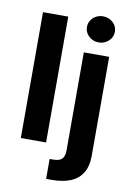

<svg xmlns="http://www.w3.org/2000/svg" viewBox="-103 -826 743 1093"><g transform="rotate(10 268.5 -280.0)"><path d="M207 -727.5V0H61V-727.5ZM329.6 -542.5H476.1V29.8Q476.1 90.8 452.1 129.4Q428.2 168 383.3 186Q338.4 204.1 275.9 204.1H243.2V88.9H264.2Q299.8 88.9 314.7 73.2Q329.6 57.6 329.6 25.9ZM402.3 -612.8Q369.1 -612.8 345.5 -635Q321.8 -657.2 321.8 -688.5Q321.8 -720.2 345.5 -741.9Q369.1 -763.7 402.3 -763.7Q436 -763.7 459.7 -741.9Q483.4 -720.2 483.4 -688.5Q483.4 -657.2 459.7 -635Q436 -612.8 402.3 -612.8Z"/></g></svg>

Font: Inter 16pt
Style: Bold
Weight: 700
Version: Version 4.001;git-66647c0bb